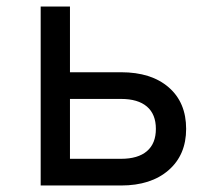

<svg xmlns="http://www.w3.org/2000/svg" viewBox="-20 -570 640 590"><path d="M105 0V-550H195V-348H352Q445 -348 498.5 -301.5Q552 -255 552 -174Q552 -94 498 -47Q444 0 352 0ZM195 -82H352Q404 -82 431.5 -105.5Q459 -129 459 -174Q459 -219 431.5 -242.5Q404 -266 352 -266H195Z"/></svg>

Font: JetBrainsMonoNL NF
Style: Regular
Weight: 400
Designer: Philipp Nurullin, Konstantin Bulenkov
Foundry: JetBrains
Version: Version 2.304; ttfautohint (v1.8.4.7-5d5b);Nerd Fonts 3.2.1